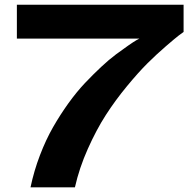

<svg xmlns="http://www.w3.org/2000/svg" viewBox="-20 -797 825 817"><path d="M761.2 -776.9V-661.1Q753.4 -655.8 740 -645.5Q726.6 -635.3 686.3 -600.6Q646 -565.9 607.7 -527.8Q569.3 -489.7 519.8 -429.7Q470.2 -369.6 430.2 -307.4Q390.1 -245.1 353.8 -163.8Q317.4 -82.5 298.8 0H109.9Q124.5 -69.8 149.9 -136.2Q175.3 -202.6 205.8 -255.9Q236.3 -309.1 271.2 -357.7Q306.2 -406.2 341.3 -443.4Q376.5 -480.5 410.4 -512.2Q444.3 -543.9 473.6 -565.7Q502.9 -587.4 525.4 -603Q547.9 -618.7 560.5 -626L573.2 -632.8H51.8V-776.9Z"/></svg>

Font: Sporting Grotesque
Style: Gras
Weight: 700
Designer: Lucas LE BIHAN
Foundry: Lucas LE BIHAN
Version: Version 1.001